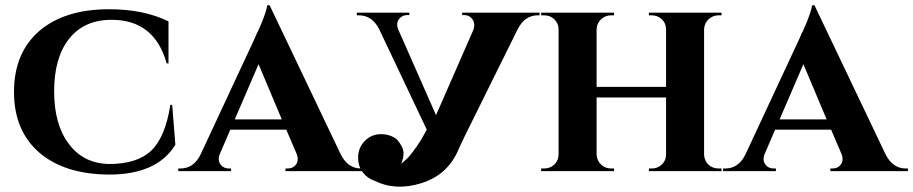

<svg xmlns="http://www.w3.org/2000/svg" viewBox="-20 -648 3458 727"><path d="M632 -251 644 -100Q575 13 393 13Q225 12 129 -70Q33 -153 33 -300Q33 -447 128 -530Q224 -613 393 -613Q525 -613 618 -567V-408H611Q565 -573 403 -573Q297 -573 240 -499Q185 -428 185 -302Q185 -177 240 -104Q295 -29 393 -27Q500 -27 553 -78Q606 -129 625 -251Z M1269 -66Q1296 -10 1347 -10H1355V0H1061V-10H1069Q1089 -10 1100 -24Q1113 -41 1103 -66L1064 -157H852L812 -64Q803 -40 816 -24Q827 -10 847 -10H855V0H655V-10H663Q713 -10 739 -62L946 -506Q946 -508 950 -515L952 -521L956 -528Q964 -547 971 -562Q990 -610 992 -628H1001ZM1047 -196 959 -405 869 -196Z M1596 -157 1415 -539Q1388 -590 1339 -590H1331V-600H1530V-591H1522Q1503 -591 1491 -576Q1478 -559 1489 -534L1631 -212L1772 -534Q1781 -559 1768 -576Q1757 -591 1738 -591H1730V-600H2023V-590H2016Q1967 -590 1940 -537L1739 -131L1717 -84Q1676 15 1574 46Q1477 76 1397 36Q1371 27 1355 6Q1336 -16 1336 -52Q1336 -88 1361 -114Q1386 -140 1422 -140Q1458 -140 1483 -120Q1506 -94 1508 -70Q1508 -47 1499 -28Q1513 -39 1527 -53Q1562 -95 1585 -137Z M2701 -590Q2679 -590 2663 -575Q2647 -560 2646 -537V-62Q2647 -40 2662 -25Q2678 -10 2701 -10H2712V0H2437V-10H2447Q2470 -10 2486 -25Q2502 -40 2502 -63V-279H2239V-63Q2240 -40 2256 -25Q2272 -10 2294 -10H2305V0H2029V-10H2040Q2063 -10 2079 -25Q2095 -41 2095 -63V-537Q2095 -559 2079 -575Q2063 -590 2040 -590H2029V-600H2305V-590H2294Q2272 -590 2256 -575Q2240 -560 2239 -538V-319H2502V-537Q2502 -560 2486 -575Q2470 -590 2447 -590H2437V-600H2712V-590Z M3332 -66Q3359 -10 3410 -10H3418V0H3124V-10H3132Q3152 -10 3163 -24Q3176 -41 3166 -66L3127 -157H2915L2875 -64Q2866 -40 2879 -24Q2890 -10 2910 -10H2918V0H2718V-10H2726Q2776 -10 2802 -62L3009 -506Q3009 -508 3013 -515L3015 -521L3019 -528Q3027 -547 3034 -562Q3053 -610 3055 -628H3064ZM3110 -196 3022 -405 2932 -196Z"/></svg>

Font: Cinzel Bold(RUS BY LYAJKA)
Style: Regular
Weight: 700
Designer: Natanael Gama
Version: Version 1.001;PS 001.001;hotconv 1.0.56;makeotf.lib2.0.21325